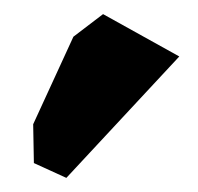

<svg xmlns="http://www.w3.org/2000/svg" viewBox="-20 -788 280 272"><path d="M74 -536 28 -557 27 -612 84 -736 126 -768 234 -708Z"/></svg>

Font: Chau Philomene One
Style: Regular
Weight: 400
Designer: Vicente Lamonaca
Foundry: TipoType
Version: Version 1.002